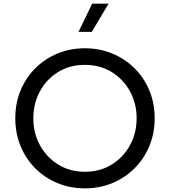

<svg xmlns="http://www.w3.org/2000/svg" viewBox="-20 -1022 933 1054"><path d="M446 12Q366 12 296.5 -16.5Q227 -45 175 -96.5Q123 -148 93.5 -218.5Q64 -289 64 -373Q64 -457 93.5 -527Q123 -597 175 -648.5Q227 -700 296.5 -728.5Q366 -757 446 -757Q526 -757 595.5 -728.5Q665 -700 717.5 -648.5Q770 -597 799.5 -526.5Q829 -456 829 -373Q829 -289 799.5 -219Q770 -149 717.5 -97Q665 -45 595.5 -16.5Q526 12 446 12ZM446 -79Q529 -79 593 -118.5Q657 -158 693.5 -224.5Q730 -291 730 -373Q730 -454 693.5 -520.5Q657 -587 593 -626.5Q529 -666 446 -666Q363 -666 299 -626.5Q235 -587 199 -520.5Q163 -454 163 -373Q163 -291 199.5 -224.5Q236 -158 300 -118.5Q364 -79 446 -79ZM411 -847 486 -1002H576L484 -847Z"/></svg>

Font: Plus Jakarta Text
Style: Regular
Weight: 400
Designer: Gumpita Rahayu
Foundry: Tokotype Studio
Version: Version 1.000